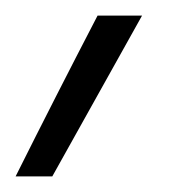

<svg xmlns="http://www.w3.org/2000/svg" viewBox="-21 -106 241 246"><path d="M161 -86H104Q77 -34 51 17Q25 68 -1 120H46Q75 68 103.5 17Q132 -34 161 -86Z"/></svg>

Font: Josefin Slab Thin Medium
Style: Italic
Weight: 500
Italic angle: -12°
Version: Version 2.000